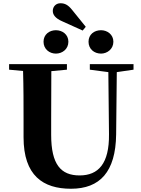

<svg xmlns="http://www.w3.org/2000/svg" viewBox="-20 -1142 869 1182"><path d="M365 -1010 489 -954 508 -977 424 -1081C400 -1111 380 -1122 352 -1122C324 -1122 305 -1101 305 -1075C305 -1053 318 -1030 365 -1010ZM324 -812C364 -812 401 -840 401 -885C401 -930 364 -956 324 -956C284 -956 248 -930 248 -885C248 -840 284 -812 324 -812ZM602 -812C640 -812 678 -840 678 -885C678 -930 640 -956 602 -956C560 -956 525 -930 525 -885C525 -840 560 -812 602 -812ZM533 -713 647 -698 651 -316C653 -135 586 -62 470 -62C355 -62 295 -129 295 -312V-406L296 -704L392 -713V-747H36V-713L122 -705C125 -605 125 -504 125 -406V-297C125 -61 245 20 417 20C595 20 692 -84 695 -314L699 -698L802 -713V-747H533Z"/></svg>

Font: Noto Serif CJK SC Black
Style: Regular
Weight: 900
Designer: Ryoko NISHIZUKA 西塚涼子 (kana & ideographs); Frank Grießhammer (Latin, Greek & Cyrillic); Wenlong ZHANG 张文龙 (bopomofo); San
Foundry: Adobe
Version: Version 2.001;hotconv 1.1.0;makeotfexe 2.6.0